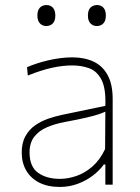

<svg xmlns="http://www.w3.org/2000/svg" viewBox="-20 -731 556 760"><path d="M217 9Q169 9 135.2 -8.2Q101.5 -25.5 83.8 -56Q66 -86.5 66 -127Q66 -166 80.8 -192.2Q95.5 -218.5 119.2 -235Q143 -251.5 170.5 -261Q198 -270.5 224 -276L397 -312Q399.5 -381 381.8 -415.2Q364 -449.5 333.2 -460.8Q302.5 -472 266 -472Q249 -472 229.8 -470Q210.5 -468 189.2 -463.5Q168 -459 143.2 -451.2Q118.5 -443.5 90 -432L87 -465Q105 -473 126.8 -480Q148.5 -487 172.2 -492.5Q196 -498 220 -501Q244 -504 266 -504Q314.5 -504 350.5 -487Q386.5 -470 406.2 -433.5Q426 -397 426 -339Q426 -316.5 426 -281Q426 -245.5 426 -211V-137Q426 -107 426 -73.5Q426 -40 426 0H397V-80H391Q374 -56 347.2 -35.8Q320.5 -15.5 287 -3.2Q253.5 9 217 9ZM217 -23Q249.5 -23 283.2 -34.8Q317 -46.5 346.5 -72.5Q376 -98.5 396 -141L397 -289Q387.5 -284.5 371.5 -279Q355.5 -273.5 324 -266Q292.5 -258.5 236 -248Q198.5 -241 167 -227.8Q135.5 -214.5 116.2 -190.5Q97 -166.5 97 -128Q97 -71 130.8 -47Q164.5 -23 217 -23ZM363 -628Q348 -628 338 -638.5Q328 -649 328 -669Q328 -691 338.2 -701Q348.5 -711 364 -711Q380 -711 389.5 -700.5Q399 -690 399 -669Q399 -649 389.2 -638.5Q379.5 -628 363 -628ZM163 -628Q148 -628 138 -638.5Q128 -649 128 -669Q128 -691 138.2 -701Q148.5 -711 164 -711Q180 -711 189.5 -700.5Q199 -690 199 -669Q199 -649 189.2 -638.5Q179.5 -628 163 -628Z"/></svg>

Font: Commissioner Thin Thin
Style: Regular
Weight: 250
Version: Version 1.000